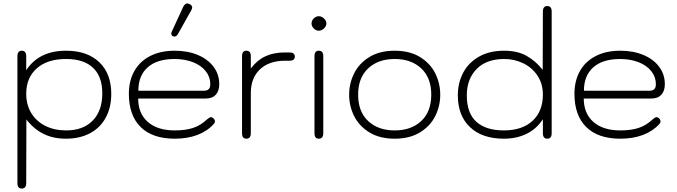

<svg xmlns="http://www.w3.org/2000/svg" viewBox="-20 -794 3925 1113"><path d="M81 267V-468Q81 -500 106 -500Q132 -500 132 -468V-387Q206 -500 363 -500Q486 -500 555.5 -433.5Q625 -367 625 -250Q625 -171 593 -112Q561 -53 501.5 -21.5Q442 10 362 10Q289 10 233 -17.5Q177 -45 133 -101L132 267Q132 299 106 299Q81 299 81 267ZM573 -253Q573 -350 519.5 -401Q466 -452 363 -452Q255 -452 193.5 -398Q132 -344 132 -250Q132 -187 161 -139Q190 -91 242.5 -64.5Q295 -38 364 -38Q462 -38 517.5 -95Q573 -152 573 -253Z M727 -250Q727 -326 759 -382.5Q791 -439 851 -469.5Q911 -500 992 -500Q1068 -500 1126.5 -475.5Q1185 -451 1218 -407Q1251 -363 1251 -306Q1251 -267 1231 -245Q1211 -223 1174 -223H781Q781 -136 837 -87Q893 -38 993 -38Q1056 -38 1099.5 -52.5Q1143 -67 1179 -101Q1195 -115 1203 -115Q1208 -115 1215 -110Q1226 -101 1226 -91Q1226 -82 1219 -75Q1181 -33 1123.5 -11.5Q1066 10 993 10Q864 10 795.5 -57.5Q727 -125 727 -250ZM1160 -268Q1181 -268 1190 -277Q1199 -286 1199 -307Q1199 -348 1172.5 -381.5Q1146 -415 1098.5 -433.5Q1051 -452 992 -452Q891 -452 836.5 -404Q782 -356 782 -268ZM973 -599Q973 -605 976 -611L1040 -750Q1051 -774 1065 -774Q1072 -774 1079 -770Q1094 -763 1094 -751Q1094 -744 1088 -733L1011 -596Q1003 -582 991 -582L983 -584Q973 -588 973 -599Z M1383 -22V-468Q1383 -500 1408 -500Q1434 -500 1434 -468V-397Q1470 -445 1518 -467.5Q1566 -490 1632 -490H1658Q1689 -490 1689 -466Q1689 -442 1658 -442H1632Q1540 -442 1487 -392Q1434 -342 1434 -255V-22Q1434 10 1408 10Q1383 10 1383 -22Z M1786 -658Q1786 -675 1799 -687.5Q1812 -700 1828 -700Q1844 -700 1858 -687Q1872 -674 1872 -658Q1872 -642 1858 -629Q1844 -616 1828 -616Q1812 -616 1799 -629Q1786 -642 1786 -658ZM1803 -22V-468Q1803 -500 1828 -500Q1854 -500 1854 -468V-22Q1854 10 1828 10Q1803 10 1803 -22Z M2004 -245Q2004 -311 2033 -369Q2062 -427 2121.5 -463.5Q2181 -500 2268 -500Q2355 -500 2414.5 -463.5Q2474 -427 2503 -369Q2532 -311 2532 -245Q2532 -179 2503 -121Q2474 -63 2414.5 -26.5Q2355 10 2268 10Q2181 10 2121.5 -26.5Q2062 -63 2033 -121Q2004 -179 2004 -245ZM2480 -245Q2480 -343 2422 -397.5Q2364 -452 2268 -452Q2172 -452 2114 -397.5Q2056 -343 2056 -245Q2056 -147 2114 -92.5Q2172 -38 2268 -38Q2364 -38 2422 -92.5Q2480 -147 2480 -245Z M2634 -241Q2634 -314 2665 -372.5Q2696 -431 2756.5 -465.5Q2817 -500 2903 -500Q2979 -500 3032 -470.5Q3085 -441 3126 -389L3127 -727Q3127 -759 3153 -759Q3178 -759 3178 -727V-22Q3178 10 3153 10Q3127 10 3127 -22V-103Q3091 -47 3033 -18.5Q2975 10 2901 10Q2775 10 2704.5 -57Q2634 -124 2634 -241ZM3127 -245Q3127 -309 3095.5 -356Q3064 -403 3012.5 -427.5Q2961 -452 2903 -452Q2800 -452 2743 -394Q2686 -336 2686 -241Q2686 -138 2741.5 -88Q2797 -38 2901 -38Q3007 -38 3067 -93.5Q3127 -149 3127 -245Z M3310 -250Q3310 -326 3342 -382.5Q3374 -439 3434 -469.5Q3494 -500 3575 -500Q3651 -500 3709.5 -475.5Q3768 -451 3801 -407Q3834 -363 3834 -306Q3834 -267 3814 -245Q3794 -223 3757 -223H3364Q3364 -136 3420 -87Q3476 -38 3576 -38Q3639 -38 3682.5 -52.5Q3726 -67 3762 -101Q3778 -115 3786 -115Q3791 -115 3798 -110Q3809 -101 3809 -91Q3809 -82 3802 -75Q3764 -33 3706.5 -11.5Q3649 10 3576 10Q3447 10 3378.5 -57.5Q3310 -125 3310 -250ZM3743 -268Q3764 -268 3773 -277Q3782 -286 3782 -307Q3782 -348 3755.5 -381.5Q3729 -415 3681.5 -433.5Q3634 -452 3575 -452Q3474 -452 3419.5 -404Q3365 -356 3365 -268Z"/></svg>

Font: Kodchasan ExtraLight
Style: Regular
Weight: 275
Version: Version 1.000; ttfautohint (v1.6)